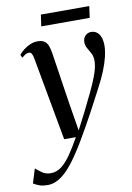

<svg xmlns="http://www.w3.org/2000/svg" viewBox="-150 -718 708 1026"><g transform="rotate(-10 204.0 -205.0)"><path d="M71 -430.5Q67.5 -450.5 62.2 -459Q57 -467.5 47 -467.5Q37.5 -467.5 28.2 -462Q19 -456.5 9 -447L0.5 -464Q12 -478 28.5 -490.8Q45 -503.5 64.2 -511.5Q83.5 -519.5 104.5 -519.5Q127.5 -519.5 140.8 -510Q154 -500.5 160.5 -483Q167 -465.5 170.5 -441.5Q176.5 -405.5 182.2 -365.2Q188 -325 194.5 -283Q201 -241 207.2 -199.5Q213.5 -158 220 -119L237.5 -12.5L285 -104.5Q314.5 -163.5 334 -205Q353.5 -246.5 364.8 -275.8Q376 -305 380.8 -326Q385.5 -347 385.5 -364Q385.5 -388.5 376.2 -405.8Q367 -423 358 -438Q349 -453 349 -472Q349 -492.5 362 -505.8Q375 -519 393.5 -519Q413 -519 426 -508.2Q439 -497.5 445.5 -478.8Q452 -460 452 -436Q452 -409.5 444 -375.5Q436 -341.5 420 -301.8Q404 -262 379.5 -216.5Q365.5 -189.5 348.8 -158Q332 -126.5 313.8 -92.2Q295.5 -58 275.8 -23.2Q256 11.5 236 45.5Q216 79.5 195 110.5Q167 153 139.2 183.5Q111.5 214 83 230.2Q54.5 246.5 25.5 246.5Q0.5 246.5 -17 241Q-34.5 235.5 -52.5 224.5L-28.5 147Q-16 158 4 172.5Q24 187 52 187Q84 187 110.8 166Q137.5 145 163 107.8Q188.5 70.5 216.5 20.5H153ZM146 -657H408.5L400 -594.5H137Z"/></g></svg>

Font: Merriweather 144pt
Style: Italic
Weight: 400
Italic angle: -7.8°
Version: Version 2.101